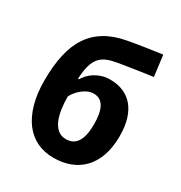

<svg xmlns="http://www.w3.org/2000/svg" viewBox="-181 -896 975 1035"><g transform="rotate(30 306.5 -379.0)"><path d="M49.8 -327.1Q49.8 -417.5 65.2 -487.5Q80.6 -557.6 114.3 -608.2Q147.9 -658.7 200.7 -690.4Q253.4 -722.2 328.1 -735.8Q377.9 -745.1 429 -752.7Q480 -760.3 535.2 -768.1L551.8 -638.2Q527.8 -635.3 500.2 -631.1Q472.7 -627 444.8 -622.8Q417 -618.7 391.1 -614.5Q365.2 -610.4 344.2 -606.9Q309.6 -601.1 283.9 -591.1Q258.3 -581.1 240.7 -561.3Q223.1 -541.5 213.9 -509Q204.6 -476.6 202.1 -425.8H208Q216.3 -439.9 229.5 -454.6Q242.7 -469.2 261.2 -481.2Q279.8 -493.2 303.5 -501Q327.1 -508.8 356 -508.8Q400.9 -508.8 437.3 -493.7Q473.6 -478.5 499 -448.7Q524.4 -418.9 538.1 -374.3Q551.8 -329.6 551.8 -270Q551.8 -200.2 533.4 -147.7Q515.1 -95.2 481.9 -60.3Q448.7 -25.4 402.3 -7.8Q356 9.8 299.8 9.8Q242.7 9.8 196.5 -12.2Q150.4 -34.2 117.9 -77.1Q85.4 -120.1 67.6 -182.9Q49.8 -245.6 49.8 -327.1ZM308.1 -110.8Q328.6 -110.8 345.5 -118.4Q362.3 -126 374.5 -143.1Q386.7 -160.2 393.3 -188Q399.9 -215.8 399.9 -256.8Q399.9 -289.6 395.3 -315.9Q390.6 -342.3 380.9 -360.6Q371.1 -378.9 355.2 -388.9Q339.4 -398.9 316.9 -398.9Q295.9 -398.9 277.1 -389.6Q258.3 -380.4 243.2 -367.2Q228 -354 217.3 -339.6Q206.5 -325.2 202.1 -314.9Q202.1 -276.4 207.3 -239.5Q212.4 -202.6 224.4 -174.1Q236.3 -145.5 256.8 -128.2Q277.3 -110.8 308.1 -110.8Z"/></g></svg>

Font: Droid Sans
Style: Bold
Weight: 700
Foundry: Ascender Corporation
Version: Version 1.00 build 112